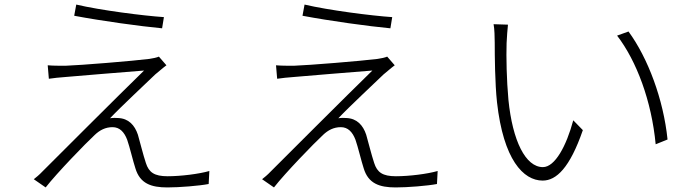

<svg xmlns="http://www.w3.org/2000/svg" viewBox="-20 -794 3040 841"><path d="M314 -774 305 -725C427 -702 594 -679 690 -670L698 -719C608 -725 420 -749 314 -774ZM709 -508 676 -546C667 -542 649 -538 634 -536C563 -527 330 -508 267 -506C238 -506 212 -506 189 -508L194 -449C216 -452 239 -455 270 -457C333 -462 527 -479 611 -485C509 -386 199 -76 166 -43C152 -28 137 -16 128 -9L180 27C229 -36 356 -167 395 -203C417 -224 442 -237 473 -237C504 -237 524 -216 537 -182C548 -151 563 -87 573 -57C593 10 642 27 713 27C766 27 852 20 894 12L897 -45C852 -32 772 -22 714 -22C656 -22 632 -39 619 -80C607 -116 593 -173 584 -204C570 -246 543 -275 498 -277C491 -278 472 -278 462 -276C506 -323 627 -436 660 -468C669 -475 695 -498 709 -508Z M1314 -774 1305 -725C1427 -702 1594 -679 1690 -670L1698 -719C1608 -725 1420 -749 1314 -774ZM1709 -508 1676 -546C1667 -542 1649 -538 1634 -536C1563 -527 1330 -508 1267 -506C1238 -506 1212 -506 1189 -508L1194 -449C1216 -452 1239 -455 1270 -457C1333 -462 1527 -479 1611 -485C1509 -386 1199 -76 1166 -43C1152 -28 1137 -16 1128 -9L1180 27C1229 -36 1356 -167 1395 -203C1417 -224 1442 -237 1473 -237C1504 -237 1524 -216 1537 -182C1548 -151 1563 -87 1573 -57C1593 10 1642 27 1713 27C1766 27 1852 20 1894 12L1897 -45C1852 -32 1772 -22 1714 -22C1656 -22 1632 -39 1619 -80C1607 -116 1593 -173 1584 -204C1570 -246 1543 -275 1498 -277C1491 -278 1472 -278 1462 -276C1506 -323 1627 -436 1660 -468C1669 -475 1695 -498 1709 -508Z M2205 -686 2142 -688C2146 -669 2147 -628 2147 -607C2147 -551 2148 -428 2157 -346C2185 -95 2272 -3 2357 -3C2417 -3 2476 -59 2533 -224L2491 -267C2461 -155 2411 -62 2358 -62C2282 -62 2225 -177 2207 -357C2199 -444 2197 -545 2199 -605C2200 -629 2203 -669 2205 -686ZM2733 -656 2683 -638C2769 -526 2834 -351 2852 -162L2904 -183C2886 -359 2818 -540 2733 -656Z"/></svg>

Font: Source Han Sans SC Light
Style: Regular
Weight: 300
Designer: Ryoko NISHIZUKA (kana & ideographs); Paul D. Hunt (Latin, Greek & Cyrillic); Wenlong ZHANG (bopomofo); Sandoll Communica
Foundry: Adobe Systems Incorporated
Version: Version 1.004;PS 1.004;hotconv 1.0.82;makeotf.lib2.5.63406